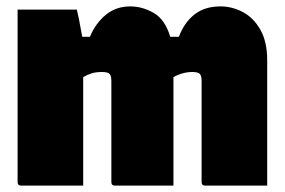

<svg xmlns="http://www.w3.org/2000/svg" viewBox="-20 -580 890 600"><path d="M240 0H46Q35 0 35 -11V-550H220Q220 -550 223.5 -535Q227 -520 230.5 -500Q234 -480 237 -465H261Q279 -508 311 -534Q343 -560 387 -560Q425 -560 460.5 -539.5Q496 -519 512 -465H539Q556 -510 588 -535Q620 -560 669 -560Q705 -560 738.5 -542.5Q772 -525 793.5 -487.5Q815 -450 815 -391V0H621Q610 0 610 -11V-327Q610 -344 604 -349.5Q598 -355 581 -355Q551 -355 522 -339V0H339Q328 0 328 -11V-326Q328 -344 322 -349.5Q316 -355 299 -355Q280 -355 267 -351Q254 -347 240 -339Z"/></svg>

Font: Recursive Sn Lnr St XBk
Style: Regular
Weight: 1000
Version: Version 1.079;hotconv 1.0.112;makeotfexe 2.5.65598; ttfautoh